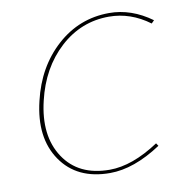

<svg xmlns="http://www.w3.org/2000/svg" viewBox="-76 -736 781 813"><g transform="rotate(-10 314.0 -329.0)"><path d="M333 5Q191 5 122.5 -95Q54 -195 91 -348Q124 -489 220.5 -576Q317 -663 446 -663Q541 -663 628 -600L616 -588Q535 -648 442 -648Q322 -648 231.5 -565Q141 -482 109 -346Q74 -200 137 -104.5Q200 -9 334 -9Q431 -9 546 -85L554 -73Q436 5 333 5Z"/></g></svg>

Font: EauTestText Thin
Style: Italic
Weight: 250
Italic angle: -12°
Designer: Christian Thalmann (Catharsis Fonts)
Version: Version 0.001;PS 000.001;hotconv 1.0.88;makeotf.lib2.5.64775